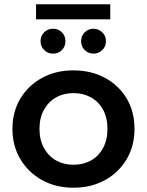

<svg xmlns="http://www.w3.org/2000/svg" viewBox="-20 -868 685 895"><path d="M322 7Q240 7 176 -28.5Q112 -64 75 -126Q38 -188 38 -267Q38 -347 75 -408.5Q112 -470 176 -505Q240 -540 322 -540Q405 -540 469.5 -505Q534 -470 570.5 -409Q607 -348 607 -267Q607 -188 570.5 -126Q534 -64 469.5 -28.5Q405 7 322 7ZM322 -100Q368 -100 404 -120Q440 -140 460.5 -178Q481 -216 481 -267Q481 -319 460.5 -356.5Q440 -394 404 -414Q368 -434 323 -434Q277 -434 241.5 -414Q206 -394 185 -356.5Q164 -319 164 -267Q164 -216 185 -178Q206 -140 241.5 -120Q277 -100 322 -100ZM416 -618Q392 -618 375 -634.5Q358 -651 358 -676Q358 -701 375 -717.5Q392 -734 416 -734Q439 -734 456.5 -717.5Q474 -701 474 -676Q474 -651 456.5 -634.5Q439 -618 416 -618ZM227 -618Q203 -618 186 -634.5Q169 -651 169 -676Q169 -701 186 -717.5Q203 -734 227 -734Q252 -734 268.5 -717.5Q285 -701 285 -676Q285 -651 268.5 -634.5Q252 -618 227 -618ZM148 -778V-848H494V-778Z"/></svg>

Font: MOST Montserrat SemiBold
Style: Regular
Weight: 600
Designer: Julieta Ulanovsky
Foundry: Julieta Ulanovsky
Version: Version 8.000;March 11, 2024;FontCreator 15.0.0.2926 64-bit